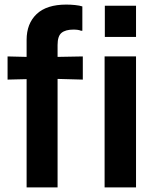

<svg xmlns="http://www.w3.org/2000/svg" viewBox="-20 -817 677 837"><path d="M96 0V-472L13 -470V-571L96 -569V-643Q96 -714 139.5 -755.5Q183 -797 269 -797Q288 -797 307.5 -795Q327 -793 339 -789V-683H333Q322 -688 300 -688Q266 -688 248.5 -674Q231 -660 231 -621V-569L341 -571V-470L231 -473V0ZM436 0V-571H573V0ZM437 -656V-792H573V-656Z"/></svg>

Font: BDO Grotesk DemiBold
Style: Regular
Weight: 600
Designer: Deni Anggara
Foundry: Lokal Container
Version: Version 2.000